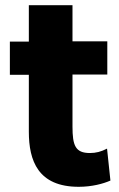

<svg xmlns="http://www.w3.org/2000/svg" viewBox="-20 -700 459 739"><path d="M405 -5C378 7 334 19 283 19C126 19 91 -82 91 -193V-412H18V-540H91V-680H259V-541H393V-413H259V-213C259 -140 270 -111 326 -111C349 -111 369 -116 392 -128Z"/></svg>

Font: Repo ExtraBold
Style: Bold
Weight: 700
Designer: Stefan Peev
Foundry: Context Ltd
Version: Version 1.502